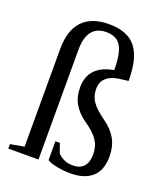

<svg xmlns="http://www.w3.org/2000/svg" viewBox="-133 -794 765 893"><g transform="rotate(20 250.0 -347.0)"><path d="M428.2 -486.8Q406.2 -484.4 383.1 -481.2Q359.9 -478 341.3 -469.2Q322.8 -460.4 310.8 -444.3Q298.8 -428.2 298.8 -399.9Q298.8 -364.3 318.1 -337.2Q337.4 -310.1 381.8 -278.8Q423.8 -249 444.3 -212.4Q464.8 -175.8 464.8 -125Q464.8 -58.1 427.5 -24.2Q390.1 9.8 317.9 9.8Q287.6 9.8 254.2 3.4Q220.7 -2.9 204.1 -13.2V-106.9H226.1L242.2 -61Q253.4 -47.4 272.7 -38.1Q292 -28.8 316.9 -28.8Q390.1 -28.8 390.1 -109.9Q390.1 -149.4 370.4 -178.7Q350.6 -208 308.1 -236.8Q267.6 -264.6 246.8 -299.6Q226.1 -334.5 226.1 -382.8Q226.1 -435.5 256.8 -468.3Q287.6 -501 348.1 -511.2Q348.1 -592.8 327.1 -628.9Q306.2 -665 253.9 -665Q159.2 -665 159.2 -542V0H9.8V-22L78.1 -34.2V-518.1Q78.1 -609.9 122.3 -657Q166.5 -704.1 253.9 -704.1Q345.2 -704.1 386.7 -652.3Q428.2 -600.6 428.2 -486.8Z"/></g></svg>

Font: Tinos
Style: Regular
Weight: 400
Designer: Steve Matteson
Foundry: Monotype Imaging Inc.
Version: Version 1.23